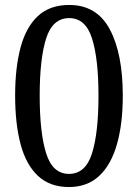

<svg xmlns="http://www.w3.org/2000/svg" viewBox="-20 -744 556 774"><path d="M258 10Q181 10 133 -35Q85 -80 63 -162.5Q41 -245 41 -359Q41 -471 63 -553Q85 -635 133 -679.5Q181 -724 259 -724Q370 -724 422.5 -626Q475 -528 475 -358Q475 -245 451.5 -162.5Q428 -80 380 -35Q332 10 258 10ZM258 -43Q325 -43 351 -126Q377 -209 377 -358Q377 -507 351 -589Q325 -671 259 -671Q192 -671 166 -589Q140 -507 140 -358Q140 -209 166 -126Q192 -43 258 -43Z"/></svg>

Font: Noto Serif Hebrew SemiCondensed
Style: Regular
Weight: 400
Width: 4
Designer: Monotype Design Team
Foundry: Monotype Imaging Inc.
Version: Version 2.004; ttfautohint (v1.8.4.7-5d5b)